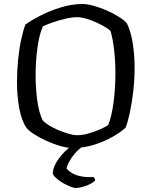

<svg xmlns="http://www.w3.org/2000/svg" viewBox="-20 -740 758 960"><path d="M344 0Q316 0 281.5 -10Q247 -20 213 -35.5Q179 -51 152 -68Q125 -85 113 -100Q88 -136 76.5 -197.5Q65 -259 65 -328Q65 -385 70.5 -440.5Q76 -496 86 -542.5Q96 -589 107 -617Q135 -638 182 -662Q229 -686 284 -703Q339 -720 392 -720Q416 -720 448.5 -711Q481 -702 514 -687.5Q547 -673 574 -656Q601 -639 614 -624Q634 -584 643.5 -525Q653 -466 653 -402Q653 -342 646.5 -285Q640 -228 630 -180.5Q620 -133 608 -102Q585 -80 544 -56.5Q503 -33 451.5 -16.5Q400 0 344 0ZM366 -64Q393 -64 424 -73Q455 -82 482 -94Q509 -106 521 -115Q538 -156 547.5 -226Q557 -296 557 -374Q557 -437 550.5 -491.5Q544 -546 533 -584Q527 -592 508 -603.5Q489 -615 463.5 -627Q438 -639 412 -646.5Q386 -654 365 -654Q340 -654 308 -646.5Q276 -639 245 -628.5Q214 -618 194 -608Q176 -567 167 -499.5Q158 -432 158 -363Q158 -298 166.5 -237Q175 -176 193 -139Q203 -127 223.5 -114Q244 -101 270.5 -90Q297 -79 322 -71.5Q347 -64 366 -64ZM357 200Q351 200 336 194.5Q321 189 302 179Q283 169 267 156Q251 143 244 129Q244 94 273.5 53.5Q303 13 343 -14L404 -15Q375 3 354.5 27.5Q334 52 323.5 73.5Q313 95 313 103Q337 130 373.5 139Q410 148 448 145Q450 148 453 152.5Q456 157 456 162Q441 178 410 189Q379 200 357 200Z"/></svg>

Font: Texturina Light
Style: Regular
Weight: 300
Designer: Guillermo Torres Carreño
Foundry: Omnibus-Type
Version: Version 1.002; ttfautohint (v1.8.3)